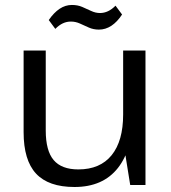

<svg xmlns="http://www.w3.org/2000/svg" viewBox="-20 -743 688 771"><path d="M163.7 -218.8Q163.7 -137.8 195.4 -100.3Q227.1 -62.7 294.7 -62.7Q382 -62.7 428.3 -119.8Q474.5 -176.9 474.5 -283.3L513.7 -353.3V-286.8Q513.7 -144.9 453.5 -68.5Q393.3 7.9 279.2 7.9Q174.7 7.9 124.7 -45.9Q74.8 -99.7 74.8 -212.3V-540H163.7ZM564.2 0H502.9L474.5 -176.6V-540H564.2ZM175.8 -662.5Q196.3 -692.3 219.4 -707.7Q242.5 -723.1 268.8 -723.1Q291.6 -723.1 309.9 -715.3Q328.2 -707.4 345.9 -699.1Q363.6 -690.7 381.5 -690.7Q398.1 -690.7 413.5 -697.9Q428.9 -705 443.9 -720.2L470.2 -684.7Q450.7 -655 427.3 -639.5Q403.8 -624.1 377.2 -624.1Q355.3 -624.1 336.6 -632.4Q317.9 -640.7 300.7 -648.6Q283.5 -656.4 264.5 -656.4Q247.7 -656.4 232.4 -649.3Q217 -642.1 202.1 -627Z"/></svg>

Font: Pathway Extreme 8pt Thin
Style: Regular
Weight: 100
Designer: Eduardo Rodriguez Tunni
Foundry: Eduardo Rodriguez Tunni
Version: Version 1.000